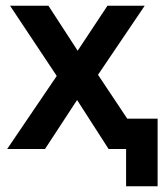

<svg xmlns="http://www.w3.org/2000/svg" viewBox="-20 -520 575 670"><path d="M178 -255 15 -500H149L251 -343L355 -500H485L322 -259L424 -106H530V130H420V0H359L249 -171L137 0H5Z"/></svg>

Font: PT Root UI Bold
Style: Regular
Weight: 700
Designer: Vitaly Kuzmin
Foundry: ParaType Ltd.
Version: Version 2.000G